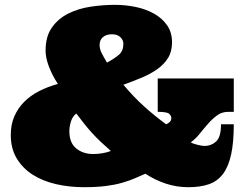

<svg xmlns="http://www.w3.org/2000/svg" viewBox="-20 -759 1024 800"><path d="M833 -150.9Q859.9 -150.9 880.4 -169.4Q900.9 -188 900.9 -241.2H954.1Q954.1 -166 943.1 -115.5Q932.1 -64.9 909.2 -34.4Q886.2 -3.9 850.6 8.5Q814.9 21 765.1 21Q714.8 21 669.4 5.6Q624 -9.8 585.9 -35.2Q564.9 -25.9 541.5 -15.9Q518.1 -5.9 488.5 2.7Q459 11.2 420.4 16.1Q381.8 21 330.1 21Q268.1 21 212.6 8.1Q157.2 -4.9 115.7 -31.5Q74.2 -58.1 49.6 -99.1Q24.9 -140.1 24.9 -196.8Q24.9 -240.2 40 -274.7Q55.2 -309.1 81.1 -335Q106.9 -360.8 143.1 -379.4Q179.2 -397.9 221.2 -409.2Q196.8 -446.8 183.3 -482.9Q169.9 -519 169.9 -547.9Q169.9 -606.9 196 -644Q222.2 -681.2 263.7 -702.1Q305.2 -723.1 356.7 -731Q408.2 -738.8 459 -738.8Q502.9 -738.8 545.4 -730Q587.9 -721.2 621.8 -702.1Q655.8 -683.1 676.3 -653.6Q696.8 -624 696.8 -583Q696.8 -543.9 679.9 -517.1Q663.1 -490.2 634.5 -470.2Q606 -450.2 569.6 -435.1Q533.2 -419.9 494.1 -405.8Q537.1 -355 579.1 -316.9Q621.1 -278.8 671.9 -241.2Q680.2 -244.1 687 -250.5Q693.8 -256.8 693.8 -267.1Q693.8 -276.9 684.8 -284.9Q675.8 -293 637.2 -293V-432.1H954.1V-293H931.2Q904.8 -293 885 -278.6Q865.2 -264.2 847.2 -243.7Q829.1 -223.1 812 -201.7Q794.9 -180.2 774.9 -166Q780.8 -162.1 788.8 -159.7Q796.9 -157.2 805.4 -155Q814 -152.8 821.5 -151.9Q829.1 -150.9 833 -150.9ZM297.9 -286.1Q282.2 -273.9 275.6 -252.9Q269 -231.9 269 -211.9Q269 -164.1 297.6 -140.6Q326.2 -117.2 368.2 -117.2Q384.8 -117.2 404.3 -120.1Q423.8 -123 441.9 -129.9Q418 -150.9 398.9 -168.9Q379.9 -187 363 -205.6Q346.2 -224.1 330.6 -243.7Q314.9 -263.2 297.9 -286.1ZM494.1 -576.2Q494.1 -591.8 481.7 -604Q469.2 -616.2 446.8 -616.2Q421.9 -616.2 408.4 -604Q395 -591.8 395 -571.8Q395 -555.2 403.1 -539.1Q411.1 -522.9 425.8 -498Q457 -515.1 475.6 -531Q494.1 -546.9 494.1 -576.2Z"/></svg>

Font: Ultra
Style: Regular
Weight: 400
Designer: Astigmatic (AOETI)
Foundry: Astigmatic (AOETI)
Version: Version 1.000